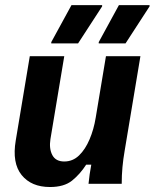

<svg xmlns="http://www.w3.org/2000/svg" viewBox="-20 -720 606 752"><path d="M175.8 12.5Q102.5 12.5 64.6 -34.6Q26.7 -81.7 41.7 -170L96.7 -500H231.7L177.5 -175Q171.7 -137.5 185 -112.5Q198.3 -87.5 231.7 -87.5Q265 -87.5 289.6 -111.2Q314.2 -135 330.8 -174.2Q347.5 -213.3 355 -260L395 -500H530L468.3 -130Q462.5 -96.7 459.6 -65Q456.7 -33.3 456.7 0H326.7Q328.3 -16.7 331.2 -37.5Q334.2 -58.3 337.5 -75H317.5Q293.3 -37.5 262.1 -12.5Q230.8 12.5 175.8 12.5ZM180.8 -550V-555L260 -700H380V-695L285.8 -550ZM366.7 -550V-555L445.8 -700H565.8V-695L471.7 -550Z"/></svg>

Font: Familjen Grotesk
Style: Bold Italic
Weight: 700
Italic angle: -9.46201°
Designer: Anders Wikstroem, Jonas Baeckman, Matilda Gysing, Kristian Moeller
Foundry: Familjen STHLM AB
Version: Version 2.002; ttfautohint (v1.8.4.7-5d5b)